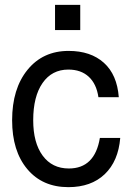

<svg xmlns="http://www.w3.org/2000/svg" viewBox="-20 -749 546 792"><path d="M470 -348H386Q378 -403 346 -432.5Q314 -462 262 -462Q194 -462 155.5 -406.5Q117 -351 117 -253Q117 -160 156 -107Q195 -54 264 -54Q371 -54 392 -180H476Q468 -84 412 -30.5Q356 23 262 23Q155 23 92.5 -51.5Q30 -126 30 -253Q30 -383 93.5 -461Q157 -539 263 -539Q354 -539 408.5 -490Q463 -441 470 -348ZM311 -729V-625H207V-729Z"/></svg>

Font: ColatingCofangSans
Style: Regular
Weight: 400
Foundry: GNU
Version: Version 412.227;June 27, 2022;FontCreator 11.0.0.2412 32-bit